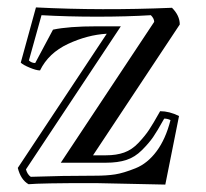

<svg xmlns="http://www.w3.org/2000/svg" viewBox="-20 -474 557 518"><path d="M92 -433 58 -311Q65 -304 75 -304L123 -394Q165 -403 241 -403H306L50 -17Q54 -3 63 3Q148 0 238 0Q268 0 290.5 -3.5Q313 -7 345.5 -20Q378 -33 402.5 -66Q427 -99 440 -150Q432 -154 423 -154Q404 -120 393 -104Q382 -88 363 -69Q344 -50 321 -42.5Q298 -35 266 -35H144L396 -415Q396 -424 387 -433Q322 -429 242 -429Q163 -429 92 -433ZM88 -284Q78 -284 60 -291.5Q42 -299 36 -305L77 -454Q253 -445 444 -453Q465 -432 465 -408L231 -55H266Q294 -55 315 -62.5Q336 -70 353.5 -88.5Q371 -107 382 -123.5Q393 -140 412 -174Q437 -174 463 -161L426 24Q242 20 238 20H224Q91 20 57 23Q36 11 28 -21L268 -383Q216 -380 163.5 -355.5Q111 -331 88 -284Z"/></svg>

Font: Jacques Francois Shadow
Style: Regular
Weight: 400
Designer: Alexei Vanyashin, Nikita Kanarev (i@xarsok.ru)
Foundry: Cyreal (www.cyreal.org)
Version: Version 1.003